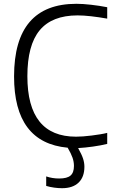

<svg xmlns="http://www.w3.org/2000/svg" viewBox="-20 -770 624 1010"><path d="M306 220Q287 220 265 217Q243 214 223 208V158Q255 169 291 169Q333 169 351 153.5Q369 138 369 103Q369 81 361.5 59.5Q354 38 336 7Q54 -19 54 -368Q54 -750 382 -750Q415 -750 459 -745Q503 -740 544 -732V-672Q499 -680 459 -684.5Q419 -689 388 -689Q254 -689 189 -611Q124 -533 124 -369Q124 -51 380 -51Q396 -51 417.5 -52.5Q439 -54 462 -57Q485 -60 507 -63.5Q529 -67 544 -71V-13Q512 -5 469.5 1Q427 7 391 9Q410 43 417 64.5Q424 86 424 107Q424 161 393.5 190.5Q363 220 306 220Z"/></svg>

Font: Encode Sans Normal
Style: Light
Weight: 300
Designer: Pablo Impallari, Andres Torresi
Foundry: Pablo Impallari, Andres Torresi
Version: Version 1.000; ttfautohint (v1.00) -l 8 -r 50 -G 200 -x 14 -